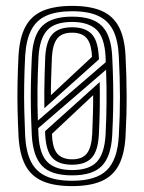

<svg xmlns="http://www.w3.org/2000/svg" viewBox="-20 -629 494 658"><path d="M227.2 8.8Q163.2 8.8 124 -9.1Q84.8 -27 65.8 -64.8Q46.8 -102.5 43.5 -162Q41.2 -208.8 40.2 -253.2Q39.2 -297.8 40.1 -343.2Q41 -388.8 43.5 -438.5Q47 -500 67.1 -537.5Q87.2 -575 126.6 -591.9Q166 -608.8 227.2 -608.8Q289.5 -608.8 328.8 -591.5Q368 -574.2 387.6 -536.6Q407.2 -499 410.2 -438.2Q413.8 -368 414 -300.5Q414.2 -233 410.2 -162Q406.8 -100.2 386.8 -62.8Q366.8 -25.2 327.6 -8.2Q288.5 8.8 227.2 8.8ZM227.2 -9.5Q309 -9.5 345.9 -45.6Q382.8 -81.8 387.2 -163.2Q391.2 -232.8 391.1 -297.9Q391 -363 387.2 -437Q384.5 -491 367.8 -524.8Q351 -558.5 316.8 -574.5Q282.5 -590.5 227.2 -590.5Q172.8 -590.5 138.4 -575Q104 -559.5 86.8 -525.6Q69.5 -491.8 66.2 -437Q63.5 -383.8 62.9 -338.6Q62.2 -293.5 63.2 -251.1Q64.2 -208.8 66.2 -163.2Q69.2 -109.2 86.1 -75.2Q103 -41.2 137.4 -25.4Q171.8 -9.5 227.2 -9.5ZM227.2 -28Q155 -28 124 -60.8Q93 -93.5 89 -165Q86.8 -212 85.9 -255.4Q85 -298.8 85.9 -342.8Q86.8 -386.8 89.2 -435.8Q93.2 -509.5 125.6 -540.8Q158 -572 227.2 -572Q297.5 -572 329.1 -540.1Q360.8 -508.2 364.5 -436.2Q367 -386.2 367.8 -342.2Q368.5 -298.2 367.8 -255.2Q367 -212.2 364.5 -164.5Q360.5 -92.8 329.1 -60.4Q297.8 -28 227.2 -28ZM227.2 -46.2Q285.2 -46.2 311.6 -74.1Q338 -102 341.8 -166.8Q344.8 -225.5 345.1 -279.2Q345.5 -333 343.5 -390L111 -189.8Q111.2 -185.8 111.2 -183.4Q111.2 -181 111.5 -177.4Q111.8 -173.8 112 -165.2Q115.5 -99.2 143.5 -72.8Q171.5 -46.2 227.2 -46.2ZM227.2 -64.5Q180.8 -64.5 159.2 -88.2Q137.8 -112 135 -166.5Q134.8 -168.8 134.8 -171Q134.8 -173.2 134.6 -175.4Q134.5 -177.5 134.5 -179.5L321.8 -347.8Q322.5 -302.5 321.9 -258.5Q321.2 -214.5 318.8 -167.5Q315.8 -111.5 294.1 -88Q272.5 -64.5 227.2 -64.5ZM227.2 -83Q261.8 -83 277.6 -103Q293.5 -123 296 -168.8Q297.2 -201.5 298.4 -237Q299.5 -272.5 299.2 -302.8L158 -170.2Q158.2 -168.2 158.4 -165.6Q158.5 -163 158.6 -160.4Q158.8 -157.8 159 -155Q162.5 -115 179.6 -99Q196.8 -83 227.2 -83ZM109.8 -215.8 342.5 -416Q342.2 -421 342 -426.8Q341.8 -432.5 341.8 -435Q338.2 -501.8 310.1 -527.8Q282 -553.8 227.2 -553.8Q167.2 -553.8 141.4 -525Q115.5 -496.2 112 -433.8Q109 -375.5 108.5 -322.9Q108 -270.2 109.8 -215.8ZM132 -258.2Q131.5 -281.2 131.8 -312.4Q132 -343.5 133 -375.8Q134 -408 135 -433Q138 -487.8 159.4 -511.6Q180.8 -535.5 227.2 -535.5Q269.8 -535.5 292.1 -514.4Q314.5 -493.2 318.2 -440Q318.5 -437.8 318.6 -435.2Q318.8 -432.8 318.9 -430.2Q319 -427.8 319 -425.5ZM154.5 -302.8 295.2 -434.2Q295 -437.2 294.8 -442.8Q294.5 -448.2 294.2 -449.5Q290.2 -485.5 274.2 -501.2Q258.2 -517 227.2 -517Q191.8 -517 176 -496.8Q160.2 -476.5 157.8 -431.8Q156.5 -398.8 155.4 -364.6Q154.2 -330.5 154.5 -302.8Z"/></svg>

Font: Big Shoulders Inline Text Thin
Style: Bold
Weight: 700
Version: Version 2.002